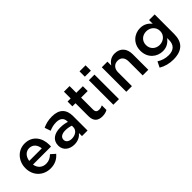

<svg xmlns="http://www.w3.org/2000/svg" viewBox="123 -1744 2926 2926"><g transform="rotate(-45 1586.0 -281.0)"><path d="M318 12C415 12 484 -27 534 -87L463 -150C421 -109 379 -87 320 -87C242 -87 181 -135 168 -221H556C557 -233 558 -244 558 -255C558 -407 473 -539 305 -539C154 -539 47 -415 47 -264V-262C47 -99 165 12 318 12ZM438 -301H167C178 -383 230 -440 304 -440C384 -440 430 -379 438 -301Z M1003 -65V0H1123V-313C1123 -454 1047 -536 891 -536C805 -536 748 -518 690 -492L723 -395C771 -415 815 -428 874 -428C958 -428 1004 -388 1004 -315V-305C963 -318 922 -327 858 -327C735 -327 644 -271 644 -154V-152C644 -46 732 11 832 11C912 11 967 -22 1003 -65ZM1006 -221V-191C1006 -125 946 -80 866 -80C809 -80 764 -108 764 -158V-160C764 -211 809 -242 885 -242C932 -242 975 -233 1006 -221Z M1439 9C1484 9 1518 -1 1548 -18V-117C1524 -105 1500 -99 1473 -99C1432 -99 1408 -118 1408 -165V-424H1550V-528H1408V-673H1287V-528H1220V-424H1287V-146C1287 -30 1350 9 1439 9Z M1674 -724V-609H1804V-724ZM1679 -528V0H1800V-528Z M1958 -528V0H2079V-298C2079 -380 2128 -429 2198 -429C2270 -429 2311 -382 2311 -300V0H2432V-336C2432 -459 2363 -539 2244 -539C2162 -539 2113 -496 2079 -446V-528Z M2813 162C2908 162 2982 139 3030 91C3074 47 3097 -19 3097 -108V-528H2976V-449C2935 -498 2880 -539 2791 -539C2668 -539 2551 -447 2551 -291V-289C2551 -134 2667 -42 2791 -42C2878 -42 2933 -82 2977 -139V-98C2977 8 2918 64 2810 64C2738 64 2678 43 2622 8L2577 99C2645 140 2726 162 2813 162ZM2823 -144C2740 -144 2673 -203 2673 -290V-292C2673 -379 2739 -437 2823 -437C2907 -437 2978 -378 2978 -291V-289C2978 -204 2907 -144 2823 -144Z"/></g></svg>

Font: Mission Medium
Style: Regular
Weight: 500
Version: Version 1.000;FEAKit 1.0